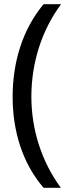

<svg xmlns="http://www.w3.org/2000/svg" viewBox="-20 -734 340 912"><path d="M40 -274C40 -113 86 41 187 158H269C177 33 129 -120 129 -275C129 -433 177 -589 270 -714H187C86 -593 40 -437 40 -274Z"/></svg>

Font: Noto Sans Runic
Style: Regular
Weight: 400
Designer: Monotype Design Team
Foundry: Monotype Imaging Inc.
Version: Version 2.002